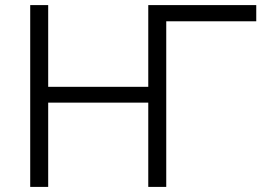

<svg xmlns="http://www.w3.org/2000/svg" viewBox="-20 -733 1065 753"><path d="M98.5 0V-713H169V-392.5H561.5V-713H985V-649.5H632V0H561.5V-330.5H169V0Z"/></svg>

Font: Commissioner Light
Style: Regular
Weight: 300
Designer: Kostas Bartsokas
Foundry: Kostas Bartsokas
Version: Version 1.000; ttfautohint (v1.8.3)